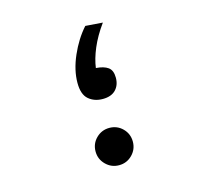

<svg xmlns="http://www.w3.org/2000/svg" viewBox="-84 -618 754 719"><g transform="rotate(-15 293.0 -258.5)"><path d="M293 9.8Q263.2 9.8 241.9 -11.5Q220.7 -32.7 220.7 -62.5Q220.7 -92.8 241.9 -113.8Q263.2 -134.8 293 -134.8Q323.2 -134.8 344.2 -113.8Q365.2 -92.8 365.2 -62.5Q365.2 -32.7 344.2 -11.5Q323.2 9.8 293 9.8ZM298.3 -245.6Q265.6 -245.6 243.7 -264.4Q221.7 -283.2 221.7 -328.1Q221.7 -377.4 245.6 -432.1Q269.5 -486.8 305.2 -526.9L372.1 -522Q341.3 -479.5 324.2 -439Q307.1 -398.4 302.7 -364.3Q333 -362.3 349.4 -350.6Q365.7 -338.9 365.7 -310.1Q365.7 -281.2 348.4 -263.4Q331.1 -245.6 298.3 -245.6Z"/></g></svg>

Font: Cascadia Code
Style: Regular
Weight: 400
Monospace: yes
Designer: Aaron Bell
Foundry: Saja Typeworks
Version: Version 2106.017